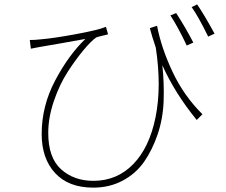

<svg xmlns="http://www.w3.org/2000/svg" viewBox="-20 -816 1040 884"><path d="M870.1 -620.1 839.8 -606.4Q800.8 -689.5 764.6 -745.1L791 -755.9Q833 -691.4 870.1 -620.1ZM669.9 -686.5 703.1 -697.3Q722.7 -594.7 774.9 -484.4Q827.1 -374 912.1 -290L885.7 -263.7Q785.2 -386.7 727.5 -515.6Q736.3 -431.6 733.4 -351.1Q730.5 -270.5 706.1 -198.2Q681.6 -126 643.6 -71.3Q605.5 -16.6 544.9 15.6Q484.4 47.9 409.2 47.9Q295.9 47.9 233.9 -19Q171.9 -85.9 171.9 -199.2Q171.9 -328.1 233.9 -445.3Q295.9 -562.5 373 -636.7Q336.9 -629.9 261.2 -616.7Q185.5 -603.5 173.8 -601.6Q167 -600.6 149.4 -597.2Q131.8 -593.8 122.1 -591.8L117.2 -631.8Q140.6 -631.8 167 -634.8Q225.6 -639.6 329.1 -658.7Q432.6 -677.7 467.8 -692.4L477.5 -658.2Q472.7 -656.2 451.2 -651.4Q429.7 -646.5 422.9 -643.6Q398.4 -626 363.8 -584.5Q329.1 -543 291.5 -484.9Q253.9 -426.8 228 -350.6Q202.1 -274.4 202.1 -204.1Q202.1 -89.8 261.2 -36.6Q320.3 16.6 410.2 16.6Q518.6 16.6 593.3 -60.1Q668 -136.7 696.3 -276.9Q724.6 -417 697.3 -596.7Q678.7 -651.4 669.9 -686.5ZM862.3 -783.2 887.7 -795.9Q923.8 -742.2 967.8 -661.1L938.5 -647.5Q891.6 -743.2 862.3 -783.2Z"/></svg>

Font: GenEi Gothic M ExtraLight
Style: Regular
Weight: 200
Designer: o_tamon (Modified); [Source Han Sans]
Ryoko NISHIZUKA  (kana & ideographs); Paul D. Hunt (Latin, Greek & Cyrillic); Wenl
Version: Version 1.1a;Original Version 1.004